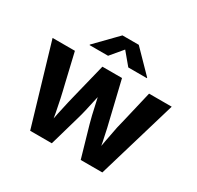

<svg xmlns="http://www.w3.org/2000/svg" viewBox="-162 -955 1174 1144"><g transform="rotate(30 425.0 -383.5)"><path d="M15.2 -545.9H168.8L216.3 -344Q222 -320.2 226.5 -301.5Q231.1 -282.8 236.6 -257.1Q247 -208.1 254.5 -168.5Q262.1 -128.9 268.7 -85.3H252Q259.1 -128.8 267.5 -169.2Q275.9 -209.6 286.6 -255.7Q292.1 -278.9 297.5 -301Q303 -323.1 308.1 -344L358 -545.9H492.9L541.3 -344Q547 -320.4 552.9 -295.2Q558.9 -270.1 565.4 -243.3Q576.4 -193.4 583.4 -159.1Q590.4 -124.8 597 -85.3H580.6Q587.6 -133.4 595.3 -173.4Q602.9 -213.4 614.9 -275Q623.7 -312.5 631.6 -344L679.1 -545.9H834.8L672.7 0H523.9L463.3 -210.7Q450.9 -253.4 432.2 -340.8Q419.3 -401.3 411.5 -433H437.4Q429.8 -401.1 416.7 -340.2Q409.3 -305.6 401.4 -271.5Q393.5 -237.4 385.6 -210.7L325.1 0H176.2ZM227.4 -619.1V-622.7L368.2 -767.1H480.5L621.6 -622.7V-619.1H493.8L424.5 -702.2L354.7 -619.1Z"/></g></svg>

Font: Raveo Variable
Style: Regular
Weight: 400
Designer: Jakub Foglar, Rasmus Andersson (Inter)
Foundry: Jakubfoglar.com
Version: Version 1.000;Glyphs 3.2.3 (3260)